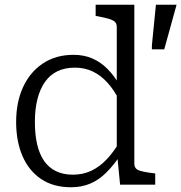

<svg xmlns="http://www.w3.org/2000/svg" viewBox="-20 -778 764 809"><path d="M546 -88Q546 -66 568.5 -59Q591 -52 628 -48L634 -47V0H486L474 -123L472 -125V-664Q472 -679 463.5 -686.5Q455 -694 437.5 -699Q420 -704 394 -709L383 -711V-758H546ZM290 -547Q334 -547 369.5 -531.5Q405 -516 434 -486.5Q463 -457 487 -414L483 -355Q460 -400 432 -430.5Q404 -461 370.5 -477Q337 -493 295 -493Q254 -493 222.5 -478Q191 -463 170 -433.5Q149 -404 138 -361.5Q127 -319 127 -264Q127 -211 136.5 -170Q146 -129 165.5 -100.5Q185 -72 215.5 -57Q246 -42 287 -42Q329 -42 363.5 -58Q398 -74 427.5 -104.5Q457 -135 484 -180L487 -124Q459 -82 428 -51Q397 -20 360.5 -4.5Q324 11 279 11Q205 11 153.5 -23.5Q102 -58 75 -120Q48 -182 48 -264Q48 -347 77 -410.5Q106 -474 160.5 -510.5Q215 -547 290 -547ZM672 -570 724 -758H637L620 -587V-570Z"/></svg>

Font: Roboto Serif 20pt Light
Style: Regular
Weight: 300
Version: Version 1.008